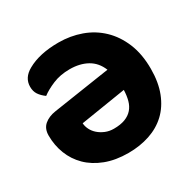

<svg xmlns="http://www.w3.org/2000/svg" viewBox="-143 -776 951 943"><g transform="rotate(-30 332.0 -305.0)"><path d="M30 -254Q30 -293 54.5 -314Q79 -335 119 -341L442 -390Q422 -439 380.5 -462Q339 -485 282 -485Q228 -485 185.5 -467Q143 -449 117 -429Q95 -445 83 -463Q71 -481 71 -507Q71 -558 123 -587Q192 -626 300 -626Q367 -626 427 -604.5Q487 -583 532 -540Q577 -497 603 -434Q629 -371 629 -288Q629 -211 606.5 -153.5Q584 -96 544 -58.5Q504 -21 448.5 -2.5Q393 16 328 16Q255 16 199 -5.5Q143 -27 105.5 -64Q68 -101 49 -150Q30 -199 30 -254ZM325 -123Q363 -123 389 -133Q415 -143 431 -161.5Q447 -180 454 -206Q461 -232 462 -264L205 -223Q206 -205 215 -187Q224 -169 240 -155Q256 -141 277.5 -132Q299 -123 325 -123Z"/></g></svg>

Font: Baloo Da 2 ExtraBold
Style: Regular
Weight: 800
Designer: Noopur Datye, Sulekha Rajkumar and Ek Type
Foundry: Ek Type
Version: Version 1.640;hotconv 1.0.111;makeotfexe 2.5.65597; ttfautoh